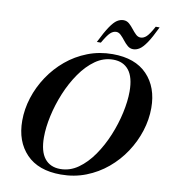

<svg xmlns="http://www.w3.org/2000/svg" viewBox="-99 -1016 982 1112"><g transform="rotate(10 392.0 -460.0)"><path d="M783.5 -458Q783.5 -390 762 -322.5Q740.5 -255 700.8 -194.8Q661 -134.5 605.2 -88Q549.5 -41.5 481 -14.8Q412.5 12 333.5 12Q201 12 130.5 -61.5Q60 -135 60 -257Q60 -325 81.5 -392.5Q103 -460 143 -520.2Q183 -580.5 238.5 -627Q294 -673.5 362.8 -700.2Q431.5 -727 510 -727Q642.5 -727 713 -653.5Q783.5 -580 783.5 -458ZM200.5 -184.5Q200.5 -101 233 -60Q265.5 -19 325 -19Q381.5 -19 430 -53.2Q478.5 -87.5 517.8 -144Q557 -200.5 585 -268.2Q613 -336 628 -404.8Q643 -473.5 643 -530.5Q643 -614 610.5 -655Q578 -696 518.5 -696Q462 -696 413.5 -661.8Q365 -627.5 325.8 -571Q286.5 -514.5 258.5 -446.8Q230.5 -379 215.5 -310.2Q200.5 -241.5 200.5 -184.5ZM750 -926.5Q720 -863.5 697.8 -831Q675.5 -798.5 657.2 -787Q639 -775.5 620.5 -775.5Q601.5 -775.5 587 -788Q572.5 -800.5 560 -816.8Q547.5 -833 534.8 -845.2Q522 -857.5 507.5 -857.5Q489.5 -857.5 473 -842.2Q456.5 -827 430 -780.5H406.5Q437.5 -843.5 459.8 -876Q482 -908.5 500.2 -920Q518.5 -931.5 537.5 -931.5Q556.5 -931.5 570.8 -919Q585 -906.5 597.5 -890.2Q610 -874 622.8 -861.8Q635.5 -849.5 651 -849.5Q669 -849.5 685.5 -864.8Q702 -880 727 -926.5Z"/></g></svg>

Font: Newsreader Display SemiBold
Style: Italic
Weight: 600
Italic angle: -17°
Designer: Hugues Gentile
Foundry: Production Type
Version: Version 1.001